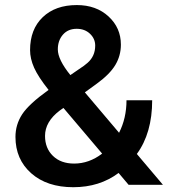

<svg xmlns="http://www.w3.org/2000/svg" viewBox="-20 -741 679 770"><path d="M42 -191.9Q42 -241.2 68.8 -282.5Q95.7 -323.7 174.8 -380.4Q133.3 -432.6 116.9 -469.2Q100.6 -505.9 100.6 -540Q100.6 -623.5 151.4 -672.1Q202.1 -720.7 288.1 -720.7Q365.7 -720.7 415.3 -675Q464.8 -629.4 464.8 -562Q464.8 -517.6 442.4 -480.2Q419.9 -442.9 368.7 -405.8L320.3 -370.6L457.5 -208.5Q487.3 -267.1 487.3 -338.9H590.3Q590.3 -207.5 528.8 -123.5L633.3 0H495.6L455.6 -47.4Q379.4 9.8 273.9 9.8Q168.5 9.8 105.2 -46.1Q42 -102.1 42 -191.9ZM277.3 -85Q337.4 -85 389.6 -125L234.4 -308.1L219.2 -297.4Q160.6 -252.9 160.6 -195.8Q160.6 -146.5 192.4 -115.7Q224.1 -85 277.3 -85ZM211.9 -543Q211.9 -502 262.2 -439.9L316.4 -477.1L331.5 -489.3Q361.8 -516.1 361.8 -558.1Q361.8 -585.9 340.8 -605.7Q319.8 -625.5 287.6 -625.5Q252.9 -625.5 232.4 -602.1Q211.9 -578.6 211.9 -543Z"/></svg>

Font: RobotoDraft Medium
Style: Regular
Weight: 500
Version: Version 2.001152; 2014